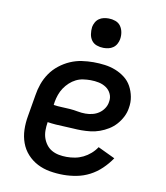

<svg xmlns="http://www.w3.org/2000/svg" viewBox="-83 -809 767 886"><g transform="rotate(10 300.0 -365.5)"><path d="M274 8Q241 8 209.5 2.5Q178 -3 151 -17Q124 -31 103.5 -53.5Q83 -76 72.5 -105Q62 -134 61 -166Q60 -198 66 -231L83 -331Q87 -358 96.5 -385Q106 -412 122.5 -436Q139 -460 162.5 -478.5Q186 -497 212.5 -508.5Q239 -520 266.5 -524Q294 -528 321 -528Q348 -528 374.5 -524.5Q401 -521 425 -511.5Q449 -502 469 -486.5Q489 -471 501 -449Q513 -427 518 -401Q523 -375 518 -348Q515 -327 505 -307Q495 -287 480 -270Q465 -253 445.5 -241Q426 -229 405 -221.5Q384 -214 362.5 -211.5Q341 -209 320 -209Q300 -209 280 -210.5Q260 -212 240 -212.5Q220 -213 199.5 -214.5Q179 -216 160 -219V-217Q157 -199 157 -180Q157 -161 162.5 -144.5Q168 -128 178.5 -114Q189 -100 204 -91.5Q219 -83 237 -79.5Q255 -76 274 -76Q293 -76 312.5 -79.5Q332 -83 350.5 -92Q369 -101 385 -115Q401 -129 412 -146L492 -108Q474 -81 449.5 -57.5Q425 -34 396 -19Q367 -4 335.5 2Q304 8 274 8ZM325 -288Q341 -288 357.5 -292Q374 -296 388 -305.5Q402 -315 411.5 -329.5Q421 -344 423 -360Q427 -380 419 -397.5Q411 -415 395.5 -425.5Q380 -436 361 -440Q342 -444 322 -444Q305 -444 287.5 -441.5Q270 -439 254 -431Q238 -423 224.5 -410.5Q211 -398 201 -383Q191 -368 185 -351Q179 -334 176 -317L174 -302Q192 -299 211.5 -298.5Q231 -298 250.5 -296.5Q270 -295 288 -291.5Q306 -288 325 -288ZM354 -601Q338 -601 322.5 -606.5Q307 -612 298 -624.5Q289 -637 286.5 -653.5Q284 -670 286 -687Q288 -698 294 -709Q300 -720 310 -727Q320 -734 331.5 -736.5Q343 -739 355 -739Q371 -739 386.5 -733.5Q402 -728 411 -715.5Q420 -703 423 -686.5Q426 -670 423 -653Q421 -642 415 -631Q409 -620 399 -613Q389 -606 377.5 -603.5Q366 -601 354 -601Z"/></g></svg>

Font: Iosevka Etoile Medium
Style: Italic
Weight: 500
Italic angle: -9°
Designer: Belleve Invis
Foundry: Belleve Invis
Version: Version 22.1.2; ttfautohint (v1.8.4)